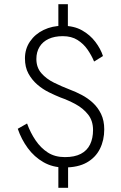

<svg xmlns="http://www.w3.org/2000/svg" viewBox="-20 -807 571 908"><path d="M256 -787V-659H301V-787ZM256 -50V81H302V-50ZM425 -516 467 -542Q456 -576 431 -609Q406 -642 368 -663.5Q330 -685 276 -685Q227 -685 186.5 -665.5Q146 -646 122 -611Q98 -576 98 -531Q98 -489 114.5 -459Q131 -429 156.5 -407Q182 -385 211.5 -370.5Q241 -356 266 -346Q303 -333 338 -314Q373 -295 396.5 -265.5Q420 -236 420 -192Q420 -153 406 -124Q392 -95 362.5 -79.5Q333 -64 287 -64Q240 -64 206.5 -85.5Q173 -107 148.5 -143Q124 -179 108 -223L64 -198Q81 -148 111.5 -106.5Q142 -65 185.5 -40Q229 -15 284 -15Q349 -15 390.5 -38.5Q432 -62 452.5 -103Q473 -144 473 -195Q473 -237 458 -268Q443 -299 419 -321Q395 -343 366.5 -358Q338 -373 311 -383Q272 -398 235.5 -416Q199 -434 175.5 -461Q152 -488 152 -528Q152 -561 167 -585.5Q182 -610 210 -623Q238 -636 277 -636Q318 -636 346.5 -618Q375 -600 394 -572.5Q413 -545 425 -516Z"/></svg>

Font: SpinnyJost
Style: Regular
Weight: 300
Version: Version 3.710